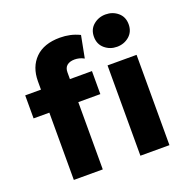

<svg xmlns="http://www.w3.org/2000/svg" viewBox="-135 -893 990 1019"><g transform="rotate(-20 359.5 -384.0)"><path d="M110.5 0V-556.5Q110.5 -638 159.2 -686.5Q208 -735 298.5 -735Q328 -735 355.5 -729Q383 -723 409.5 -710L385.5 -585.5Q371 -593.5 357.8 -596.5Q344.5 -599.5 332.5 -599.5Q305.5 -599.5 289.8 -587Q274 -574.5 274 -548V-510H398.5V-380H274V0ZM21.5 -380V-510H125.5V-380ZM486.5 0V-510H650.5V0ZM568.5 -585.5Q529 -585.5 499.8 -610.2Q470.5 -635 470.5 -677Q470.5 -719 499.8 -743.5Q529 -768 568.5 -768Q608.5 -768 637.5 -743.5Q666.5 -719 666.5 -677Q666.5 -635 637.5 -610.2Q608.5 -585.5 568.5 -585.5Z"/></g></svg>

Font: Geologica Cursive
Style: Bold
Weight: 700
Designer: Sindre Bremnes, Frode Helland
Foundry: Monokrom Skriftforlag AS
Version: Version 1.010;gftools[0.9.28]